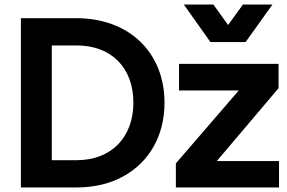

<svg xmlns="http://www.w3.org/2000/svg" viewBox="-20 -825 1261 845"><path d="M1061 -640 1179 -805H1049L984 -715L919 -805H789L906 -640ZM315 0C394 0 462 -16 521 -48C637 -111 704 -228 704 -373C704 -592 551 -745 315 -745H72V0ZM208 -625H318C469 -625 567 -528 567 -373C567 -220 469 -120 318 -120H208ZM1208 0V-116H934L1206 -437V-544H768V-427H1031L754 -106V0Z"/></svg>

Font: Plus Jakarta Sans
Style: Bold
Weight: 700
Designer: Gumpita Rahayu
Foundry: Tokotype
Version: Version 2.071;gftools[0.9.30]